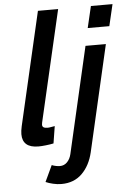

<svg xmlns="http://www.w3.org/2000/svg" viewBox="-60 -735 683 994"><g transform="rotate(-5 281.5 -238.5)"><path d="M34.2 -61Q34.2 -78.1 39.6 -102.1L175.3 -689.9H280.3L146.5 -111.8Q145 -105.5 145 -100.6Q145 -90.8 151.9 -86.7Q158.7 -82.5 173.3 -82.5Q179.7 -82.5 192.9 -85Q206.1 -87.4 210 -87.9L195.8 1Q177.7 4.9 155.3 7.3Q132.8 9.8 117.2 9.8Q34.2 9.8 34.2 -61ZM424.3 -578.6 450.7 -690.9H563L536.6 -578.6ZM137.2 196.3 176.8 111.8Q187 116.2 198.7 118.4Q210.4 120.6 218.8 120.6Q241.2 120.6 256.6 104.7Q272 88.9 277.8 64L404.8 -487.8H510.7L383.8 63.5Q367.7 131.8 325.9 172.9Q284.2 213.9 218.8 213.9Q197.3 213.9 175.5 208.7Q153.8 203.6 137.2 196.3Z"/></g></svg>

Font: Acari Sans SemiBold
Style: Italic
Weight: 600
Italic angle: -13°
Designer: Alfredo Marco Pradil and Stefan Peev
Foundry: Hanken Design Co.
Version: Version 1.045;January 11, 2019;FontCreator 11.5.0.2425 64-bi